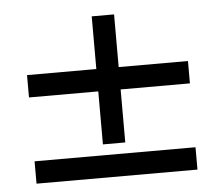

<svg xmlns="http://www.w3.org/2000/svg" viewBox="-43 -555 685 599"><g transform="rotate(-5 300.0 -255.5)"><path d="M335 -508H265V-343H48V-273H265V-107H335V-273H552V-343H335ZM552 -3V-73H48V-3Z"/></g></svg>

Font: Alpha Lyrae Medium
Style: Regular
Weight: 500
Designer: Nikolay Petroussenko, Plamen Motev
Foundry: Fontfabric LLC
Version: Version 1.000;hotconv 1.0.109;makeotfexe 2.5.65596